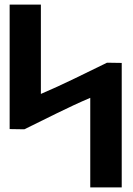

<svg xmlns="http://www.w3.org/2000/svg" viewBox="-20 -816 578 836"><path d="M22 -796V-254L86 -253C181 -299 274 -348 373 -390V0H510V-542L446 -543C351 -497 257 -449 158 -407V-796Z"/></svg>

Font: Ny Stormning
Style: Regular
Weight: 400
Designer: Robert Jablonski, Mew Too
Foundry: Cannot Into Space Fonts
Version: Version 0.90